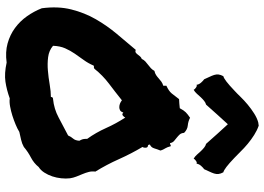

<svg xmlns="http://www.w3.org/2000/svg" viewBox="-166 -899 1076 784"><g transform="rotate(90 372.0 -507.0)"><path d="M235.4 3.9Q192.4 9.8 157.2 0Q122.1 -9.8 94.2 -30.3Q66.4 -50.8 46.4 -79.1Q26.4 -107.4 13.7 -139.6Q4.9 -206.1 18.6 -260.3Q32.2 -314.5 58.6 -360.4Q85 -406.2 118.7 -446.3Q152.3 -486.3 183.6 -523.4Q190.4 -520.5 194.8 -523.4Q199.2 -526.4 202.6 -531.2Q206.1 -536.1 210.4 -541Q214.8 -545.9 220.7 -547.9Q224.6 -556.6 231 -562.5Q237.3 -568.4 244.6 -573.7Q252 -579.1 258.3 -585Q264.6 -590.8 269.5 -599.6Q279.3 -601.6 286.6 -606.4Q293.9 -611.3 300.3 -617.2Q306.6 -623 313.5 -627.9Q320.3 -632.8 330.1 -635.7V-648.4Q351.6 -658.2 361.3 -669.9Q371.1 -681.6 384.8 -700.2Q395.5 -701.2 401.9 -701.2Q408.2 -701.2 421.9 -703.1Q430.7 -719.7 438.5 -727.5Q446.3 -735.4 460.9 -745.1Q475.6 -737.3 492.2 -735.8Q508.8 -734.4 522.5 -720.7Q523.4 -709 529.3 -702.6Q535.2 -696.3 542 -690.9Q548.8 -685.5 555.7 -679.7Q562.5 -673.8 564.5 -663.1Q569.3 -663.1 570.8 -665Q572.3 -667 577.1 -666Q579.1 -658.2 581.1 -653.3Q583 -648.4 585.4 -644.5Q587.9 -640.6 590.3 -635.7Q592.8 -630.9 594.7 -624Q589.8 -612.3 585.9 -599.1Q582 -585.9 570.3 -581.1Q570.3 -573.2 576.2 -572.8Q582 -572.3 583 -565.4Q584 -556.6 580.1 -550.8Q607.4 -504.9 629.9 -454.6Q652.3 -404.3 680.7 -358.4Q678.7 -344.7 682.1 -331.5Q685.5 -318.4 690.9 -305.7Q696.3 -293 701.2 -280.3Q706.1 -267.6 708 -254.9Q710 -238.3 708 -219.2Q706.1 -200.2 700.2 -182.6Q694.3 -165 684.6 -149.9Q674.8 -134.8 662.1 -127Q646.5 -107.4 623 -95.2Q599.6 -83 580.1 -66.4Q566.4 -58.6 550.8 -55.2Q535.2 -51.8 518.6 -47.9Q505.9 -40 488.3 -32.7Q470.7 -25.4 452.1 -19.5Q433.6 -13.7 415 -10.3Q396.5 -6.8 381.8 -8.8Q346.7 3.9 313.5 8.8Q280.3 13.7 235.4 3.9ZM248 -351.6Q238.3 -329.1 225.1 -311Q211.9 -293 199.2 -274.4Q186.5 -255.9 177.2 -234.9Q168 -213.9 167 -185.5Q186.5 -168.9 213.4 -165.5Q240.2 -162.1 268.6 -164.6Q296.9 -167 325.2 -171.9Q353.5 -176.8 376 -176.8Q376 -185.5 383.8 -185.5Q424.8 -189.5 460 -208.5Q495.1 -227.5 533.2 -247.1Q538.1 -258.8 545.9 -267.6Q553.7 -276.4 554.7 -293Q549.8 -301.8 548.3 -307.6Q546.9 -313.5 546.9 -325.2Q521.5 -360.4 502.9 -401.9Q484.4 -443.4 460 -480.5Q458 -475.6 452.1 -470.7Q446.3 -465.8 439.5 -472.7Q436.5 -462.9 430.7 -459.5Q424.8 -456.1 417.5 -456.1Q410.2 -456.1 402.8 -459Q395.5 -461.9 389.6 -466.8Q355.5 -439.5 321.8 -414.1Q288.1 -388.7 260.7 -354.5Q255.9 -351.6 254.9 -352.5Q253.9 -353.5 248 -351.6ZM326.2 -771.5Q325.2 -781.2 317.4 -790Q309.6 -798.8 303.7 -802.7Q298.8 -814.5 293.9 -824.2Q289.1 -834 286.1 -843.3Q283.2 -852.5 284.2 -861.3Q285.2 -870.1 291 -880.9Q298.8 -882.8 313 -893.6Q327.1 -904.3 349.6 -925.8Q360.4 -935.5 375 -950.7Q389.6 -965.8 407.2 -980.5Q424.8 -995.1 443.4 -1006.8Q461.9 -1018.6 479.5 -1023.4Q489.3 -1025.4 493.2 -1025.4Q512.7 -1018.6 531.2 -1006.8Q549.8 -995.1 567.4 -980.5Q585 -965.8 599.6 -950.7Q614.3 -935.5 625 -925.8Q647.5 -904.3 661.6 -893.6Q675.8 -882.8 683.6 -880.9Q689.5 -870.1 690.4 -861.3Q691.4 -852.5 688.5 -843.3Q685.5 -834 680.7 -824.2Q675.8 -814.5 670.9 -802.7Q665 -798.8 657.2 -790Q649.4 -781.2 648.4 -771.5Q644.5 -774.4 637.2 -769.5Q629.9 -764.6 627.9 -759.8Q619.1 -764.6 611.8 -772.9Q604.5 -781.2 597.2 -789.1Q589.8 -796.9 582.5 -802.7Q575.2 -808.6 567.4 -810.5Q547.9 -833 526.9 -856Q505.9 -878.9 487.3 -899.4Q468.8 -878.9 447.8 -856Q426.8 -833 407.2 -810.5Q399.4 -808.6 392.1 -802.7Q384.8 -796.9 377.4 -789.1Q370.1 -781.2 362.8 -772.9Q355.5 -764.6 346.7 -759.8Q344.7 -764.6 337.4 -769.5Q330.1 -774.4 326.2 -771.5Z"/></g></svg>

Font: Permanent Marker
Style: Regular
Weight: 400
Designer: Font Diner, Inc
Foundry: Font Diner, Inc
Version: Version 1.001